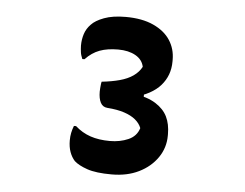

<svg xmlns="http://www.w3.org/2000/svg" viewBox="-40 -838 679 533"><g transform="rotate(5 300.0 -571.5)"><path d="M430 -679Q430 -640 405.5 -612Q381 -584 330 -571L359 -594V-563L329 -581Q369 -575 392 -560.5Q415 -546 425 -525.5Q435 -505 435 -477V-473Q435 -439 416 -411.5Q397 -384 364.5 -368Q332 -352 289 -352Q245 -352 220.5 -360.5Q196 -369 184 -380Q175 -390 170 -404Q165 -418 165 -436Q165 -442 165.5 -447Q166 -452 167 -457Q168 -462 169.5 -467Q171 -472 173 -477H179Q198 -460 221.5 -452Q245 -444 276 -444Q304 -444 327 -454Q350 -464 357 -487Q352 -500 340 -510Q328 -520 308.5 -526.5Q289 -533 261 -535Q248 -536 242 -547.5Q236 -559 236 -578Q236 -583 236.5 -588Q237 -593 237.5 -598Q238 -603 239 -606Q267 -609 289 -615Q311 -621 326 -631.5Q341 -642 349 -657Q345 -677 325.5 -688Q306 -699 277 -699Q247 -699 225.5 -691Q204 -683 186 -664H180Q178 -669 176.5 -673.5Q175 -678 174.5 -682.5Q174 -687 173.5 -691.5Q173 -696 173 -701Q173 -718 178 -733.5Q183 -749 195 -761Q206 -773 230 -782Q254 -791 290 -791Q336 -791 367.5 -776.5Q399 -762 414.5 -738Q430 -714 430 -684Z"/></g></svg>

Font: Recursive Monospace Casual SemiBold
Style: Regular
Weight: 600
Version: Version 1.047